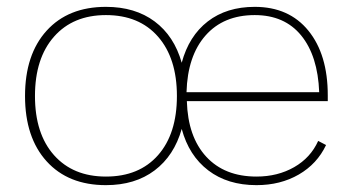

<svg xmlns="http://www.w3.org/2000/svg" viewBox="-20 -530 1027 560"><path d="M936 -235H525Q528 -131 581.5 -73Q635 -15 728 -15Q790 -15 838 -42.5Q886 -70 908 -119L931 -107Q905 -52 851.5 -21Q798 10 728 10Q644 10 587.5 -33Q531 -76 510 -154Q488 -76 431 -33Q374 10 289 10Q179 10 116 -59.5Q53 -129 53 -250Q53 -371 116 -440.5Q179 -510 289 -510Q374 -510 431 -467.5Q488 -425 510 -347Q531 -425 586 -467.5Q641 -510 723 -510Q823 -510 879.5 -440.5Q936 -371 936 -252ZM496 -250Q496 -360 441 -423Q386 -486 289 -486Q193 -486 137.5 -423Q82 -360 82 -250Q82 -140 137.5 -77.5Q193 -15 289 -15Q386 -15 441 -77.5Q496 -140 496 -250ZM524 -261H911Q907 -367 858.5 -426.5Q810 -486 723 -486Q632 -486 579.5 -426.5Q527 -367 524 -261Z"/></svg>

Font: Work Sans ExtraLight
Style: Regular
Weight: 280
Designer: Wei Huang
Foundry: Wei Huang
Version: Version 1.500